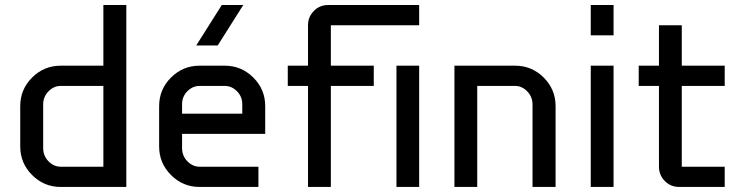

<svg xmlns="http://www.w3.org/2000/svg" viewBox="-20 -740 2928 760"><path d="M480 0H220.2Q154.3 0 107.2 -47.1Q60.1 -94.2 60.1 -160.2V-319.8Q60.1 -386.2 107.2 -433.1Q154.3 -480 220.2 -480H389.2V-720.2H480ZM389.2 -80.1V-399.9H220.2Q192.9 -399.9 171.9 -378.4Q150.9 -356.9 150.9 -326.2V-153.8Q150.9 -123 171.9 -101.6Q192.9 -80.1 220.2 -80.1Z M1029.8 -210H700.7V-153.8Q700.7 -123 721.7 -101.6Q742.7 -80.1 770 -80.1H1002.9V0H770Q704.1 0 657 -47.1Q609.9 -94.2 609.9 -160.2V-319.8Q609.9 -386.2 657 -433.1Q704.1 -480 770 -480H869.6Q935.5 -480 982.7 -433.1Q1029.8 -386.2 1029.8 -319.8ZM939 -290V-327.1Q939 -357.9 918 -378.9Q897 -399.9 869.6 -399.9H770Q742.7 -399.9 721.7 -378.9Q700.7 -357.9 700.7 -327.1V-290ZM942.9 -720.2 841.8 -560.1H756.8L857.9 -720.2Z M1639.2 -640.1H1289.6V-480H1459.5V-399.9H1289.6V0H1199.2V-399.9H1119.1V-480H1199.2V-640.1Q1199.2 -673.3 1222.4 -696.8Q1245.6 -720.2 1279.3 -720.2H1639.2ZM1639.2 0H1549.3V-480H1639.2Z M2179.2 0H2087.9V-326.2Q2087.9 -356.9 2066.9 -378.4Q2045.9 -399.9 2019 -399.9H1869.1V0H1778.8V-480H2019Q2085 -480 2132.1 -433.1Q2179.2 -386.2 2179.2 -319.8Z M2408.7 0H2318.4V-480H2408.7ZM2408.7 -600.1H2318.4V-720.2H2408.7Z M2848.6 -80.1V0H2668.5Q2634.8 0 2611.6 -23.4Q2588.4 -46.9 2588.4 -80.1V-399.9H2508.3V-480H2588.4V-640.1H2678.7V-480H2848.6V-399.9H2678.7V-80.1Z"/></svg>

Font: Laconic
Style: Regular
Weight: 400
Designer: Robby Woodard
Version: Version 1.000